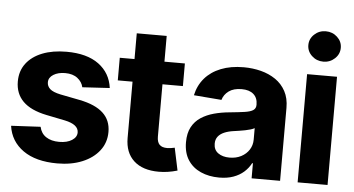

<svg xmlns="http://www.w3.org/2000/svg" viewBox="-52 -862 1780 965"><g transform="rotate(5 837.5 -379.5)"><path d="M497.5 -390 359.6 -381.8Q354.1 -407.9 330.6 -426.6Q307.1 -445.3 267.8 -445.3Q232.6 -445.3 208.8 -430.6Q185 -415.9 185 -391.8Q185 -372 200.3 -358.1Q215.7 -344.2 253.5 -336.3L352.7 -316.8Q431.9 -301 471 -264.6Q510.2 -228.3 510.2 -169.3Q510.2 -115.4 478.9 -75Q447.7 -34.5 392.9 -12Q338.2 10.5 267.4 10.5Q159 10.5 94.9 -34.7Q30.8 -80 19.9 -157.8L168.2 -165.6Q175.3 -132.5 201.3 -115.4Q227.2 -98.2 267.6 -98.2Q307.2 -98.2 331.7 -113.9Q356.2 -129.5 356.2 -153.3Q356.2 -193.7 286.3 -208.2L192 -227.3Q112.1 -243.7 73.1 -282.7Q34.2 -321.7 34.2 -382.8Q34.2 -435.6 62.9 -473.6Q91.7 -511.6 143.7 -532.2Q195.7 -552.7 265.4 -552.7Q368.9 -552.7 428.3 -508.9Q487.6 -465.1 497.5 -390Z M862.8 -545.9V-431.8H534.3V-545.9ZM608.7 -675.8H759.7V-168Q759.7 -140.7 772 -127.7Q784.3 -114.6 811.2 -114.6Q819.8 -114.6 830.6 -116.2Q841.4 -117.8 848.9 -119.7L872.9 -6.4Q848 0.9 824.9 4.3Q801.8 7.7 779.1 7.7Q697.7 7.7 653.2 -33.1Q608.7 -73.9 608.7 -147.9Z M1084.1 10.4Q1032 10.4 990.9 -8Q949.7 -26.3 926.3 -62.4Q902.8 -98.5 902.8 -152.3Q902.8 -198 919.3 -228.7Q935.8 -259.4 964.6 -278.3Q993.5 -297.2 1030.2 -307.1Q1067 -317 1107.7 -320.7Q1155.2 -325.3 1184.1 -329.6Q1213.1 -333.9 1226.3 -342.9Q1239.6 -352 1239.6 -369.3V-371.7Q1239.6 -405.2 1218.5 -423.7Q1197.4 -442.2 1158.9 -442.2Q1118.1 -442.2 1093.8 -424.4Q1069.6 -406.6 1061.8 -379.5L922 -390.8Q932.6 -440.6 963.8 -477Q995 -513.3 1044.6 -533Q1094.1 -552.7 1159.5 -552.7Q1204.9 -552.7 1246.4 -542.1Q1287.9 -531.4 1320.5 -509.1Q1353.1 -486.7 1372 -451.7Q1390.9 -416.7 1390.9 -368.2V0H1247.2V-76H1243.3Q1230 -50.5 1208.1 -31.1Q1186.1 -11.7 1155.4 -0.7Q1124.6 10.4 1084.1 10.4ZM1127.2 -94.1Q1160.6 -94.1 1186.2 -107.5Q1211.7 -120.9 1226.2 -143.7Q1240.7 -166.5 1240.7 -194.9V-252.7Q1233.9 -248.4 1221.5 -244.6Q1209.1 -240.8 1193.8 -237.8Q1178.5 -234.8 1163.4 -232.5Q1148.3 -230.3 1136 -228.5Q1109.2 -224.7 1089.2 -216.1Q1069.2 -207.4 1058.2 -193.1Q1047.2 -178.8 1047.2 -157.4Q1047.2 -126.3 1069.7 -110.2Q1092.2 -94.1 1127.2 -94.1Z M1479.4 0V-545.9H1630.4V0ZM1554.8 -615.6Q1521 -615.6 1497 -638.1Q1472.9 -660.5 1472.9 -692.2Q1472.9 -724.1 1497 -746.4Q1521 -768.8 1554.8 -768.8Q1588.6 -768.8 1612.6 -746.4Q1636.6 -724.1 1636.6 -692.3Q1636.6 -660.5 1612.6 -638.1Q1588.6 -615.6 1554.8 -615.6Z"/></g></svg>

Font: Inter Tight
Style: Regular
Weight: 400
Designer: Rasmus Andersson
Foundry: rsms
Version: Version 3.002